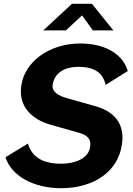

<svg xmlns="http://www.w3.org/2000/svg" viewBox="-20 -981 700 1011"><path d="M301 10C477 10 603 -80 622 -221C638 -326 586 -394 478 -423L326 -466C263 -485 252 -514 258 -538C267 -592 313 -629 393 -629C485 -629 524 -591 536 -534L653 -607C624 -705 521 -752 404 -752C234 -752 109 -652 92 -530C76 -422 145 -353 247 -324L399 -281C449 -267 461 -239 454 -205C445 -146 374 -119 303 -119C203 -119 148 -155 127 -225L9 -153C39 -55 157 10 301 10ZM577 -821 464 -961H359L208 -821H327L412 -900L469 -821Z"/></svg>

Font: Cheyenne Sans
Style: Bold Italic
Weight: 700
Italic angle: -8.13011°
Designer: The Public Sans project authors (U.S. Web Design System), Libre Franklin designed by Pablo Impallari and Rodrigo Fuenzal
Foundry: The Cheyenne Sans Project Authors
Version: Version 2.007